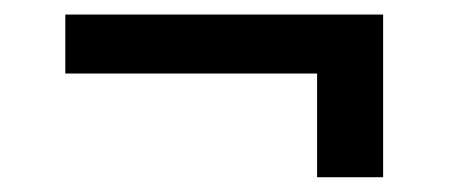

<svg xmlns="http://www.w3.org/2000/svg" viewBox="-20 -396 620 264"><path d="M506.8 -376V-152.3H416V-294.9H69.8V-376Z"/></svg>

Font: Lato-SemiBold
Style: Regular
Weight: 500
Designer: Lukasz Dziedzic with Adam Twardoch and Botio Nikoltchev
Foundry: tyPoland Lukasz Dziedzic
Version: ""